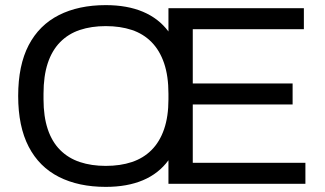

<svg xmlns="http://www.w3.org/2000/svg" viewBox="-20 -718 1269 750"><path d="M393 12Q287 12 210 -27Q133 -66 92 -145Q51 -224 51 -343Q51 -463 92 -541.5Q133 -620 210 -659Q287 -698 393 -698Q477 -698 538.5 -672Q600 -646 638 -595V-686H1167V-604H733V-392H1123V-310H733V-82H1173V0H638V-92Q600 -40 538.5 -14Q477 12 393 12ZM393 -70Q450 -70 495 -85Q540 -100 572 -132Q604 -164 621 -213.5Q638 -263 638 -330V-352Q638 -421 621 -471Q604 -521 572 -553.5Q540 -586 495 -601Q450 -616 393 -616Q337 -616 292 -601Q247 -586 215 -553.5Q183 -521 166.5 -471Q150 -421 150 -352V-330Q150 -263 166.5 -213.5Q183 -164 215 -132Q247 -100 292 -85Q337 -70 393 -70Z"/></svg>

Font: Archivo SemiBold
Style: Regular
Weight: 400
Version: Version 2.001